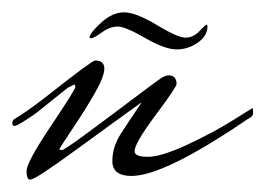

<svg xmlns="http://www.w3.org/2000/svg" viewBox="-23 -269 430 311"><path d="M0 -76Q19 -87 50 -111Q126 -171 131 -171Q146 -171 146 -158Q146 -145 130.5 -118Q115 -91 95.5 -62Q76 -33 73 -27Q74 -26 77.5 -26Q81 -26 117 -52.5Q153 -79 192 -108.5Q231 -138 238 -142.5Q245 -147 251 -147Q263 -146 263 -133Q263 -128 229 -82.5Q195 -37 195 -24Q195 -15 216.5 -15Q238 -15 280 -34.5Q322 -54 354 -74L386 -94Q387 -92 387 -86Q387 -80 378 -76Q243 16 190 16Q159 16 159 -8Q159 -31 172.5 -52Q186 -73 196 -87.5Q206 -102 206 -103Q160 -70 97 -24Q34 22 26 22Q20 22 20 8Q20 -6 59.5 -65Q99 -124 99 -128Q99 -132 97 -132L87 -127L37 -87Q32 -83 18 -74Q4 -65 0.5 -65Q-3 -65 -3 -69.5Q-3 -74 0 -76ZM313 -226Q313 -211 297.5 -200Q282 -189 263 -189Q244 -189 212 -207.5Q180 -226 167.5 -226Q155 -226 142 -216.5Q129 -207 124 -207L122 -208Q122 -215 140.5 -232Q159 -249 178 -249Q197 -249 231 -228.5Q265 -208 277.5 -208Q290 -208 300 -218.5Q310 -229 311.5 -229Q313 -229 313 -226Z"/></svg>

Font: Mr De Haviland
Style: Regular
Weight: 400
Designer: Alejandro Paul
Foundry: Alejandro Paul
Version: Version 1.000